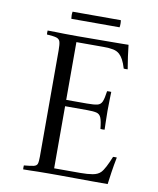

<svg xmlns="http://www.w3.org/2000/svg" viewBox="-89 -885 787 956"><g transform="rotate(10 304.0 -407.0)"><path d="M94 1Q93 -9 94 -19Q128 -22 143 -25.5Q158 -29 161.5 -40Q165 -51 165 -77V-614Q165 -644 161 -657Q157 -670 142.5 -674.5Q128 -679 94 -681Q93 -691 94 -701Q119 -701 136.5 -700.5Q154 -700 177.5 -699.5Q201 -699 242 -699Q285 -699 329 -699.5Q373 -700 411 -700Q449 -700 474 -700.5Q499 -701 503 -701Q509 -644 520 -580Q509 -579 500 -580Q492 -607 483 -623.5Q474 -640 464 -649Q451 -661 431.5 -665Q412 -669 383 -669H245V-377H350Q385 -377 402 -381Q419 -385 426 -401.5Q433 -418 438 -455Q449 -456 459 -455Q459 -448 458 -420.5Q457 -393 457 -359Q457 -328 458 -300.5Q459 -273 459 -264Q450 -263 438 -264Q434 -304 427 -320.5Q420 -337 404 -341Q388 -345 356 -345H245V-31H378Q414 -31 439.5 -35.5Q465 -40 479 -54Q489 -64 500.5 -86Q512 -108 524 -138Q533 -139 543 -138Q535 -98 529.5 -61Q524 -24 521 0Q488 0 445 0Q402 0 358 -0.5Q314 -1 278 -1Q242 -1 223 -1Q189 -1 167.5 -0.5Q146 0 130 0.5Q114 1 94 1ZM200 -815H444Q447 -797 444 -779H200Q197 -797 200 -815Z"/></g></svg>

Font: Castoro Titling
Style: Regular
Weight: 400
Version: Version 2.04